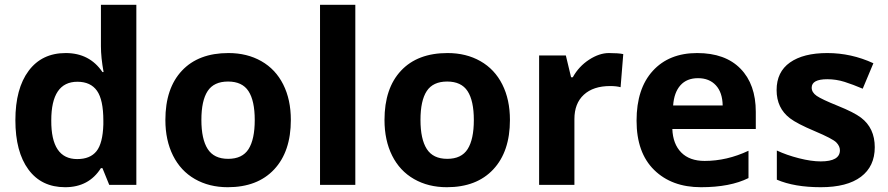

<svg xmlns="http://www.w3.org/2000/svg" viewBox="-20 -780 3748 810"><path d="M306.6 -435.1Q196.3 -435.1 196.3 -272Q195.3 -108.9 305.7 -108.9Q360.4 -108.9 387 -142.1Q413.6 -175.3 416 -254.9V-271Q416 -358.9 389.2 -397Q362.3 -435.1 306.6 -435.1ZM412.1 -476.1H417Q405.8 -537.1 405.8 -585V-759.8H555.2V0H440.9L412.1 -70.8H405.8Q355 9.8 254.9 9.8Q154.8 9.8 99.9 -64.9Q44.9 -139.6 44.9 -272.9Q44.9 -406.2 100.8 -481.2Q156.7 -556.2 257.3 -556.2Q357.9 -556.2 412.1 -476.1Z M1207 -273.9Q1207 -140.6 1136.7 -65.4Q1066.4 9.8 940.9 9.8Q862.3 9.8 802.2 -24.7Q742.2 -59.1 710 -123.5Q677.7 -188 677.7 -273.9Q677.7 -407.7 747.6 -481.9Q817.4 -556.2 943.8 -556.2Q1022.5 -556.2 1082.5 -522Q1142.6 -487.8 1174.8 -423.8Q1207 -359.9 1207 -273.9ZM856 -395.8Q829.6 -355.5 829.6 -274.2Q829.6 -192.9 856.2 -151.4Q882.8 -109.9 942.6 -109.9Q1002.4 -109.9 1028.6 -151.1Q1054.7 -192.4 1054.7 -273.7Q1054.7 -355 1028.3 -395.5Q1002 -436 942.1 -436Q882.3 -436 856 -395.8Z M1479 0H1330.1V-759.8H1479Z M2131.3 -273.9Q2131.3 -140.6 2061 -65.4Q1990.7 9.8 1865.2 9.8Q1786.6 9.8 1726.6 -24.7Q1666.5 -59.1 1634.3 -123.5Q1602.1 -188 1602.1 -273.9Q1602.1 -407.7 1671.9 -481.9Q1741.7 -556.2 1868.2 -556.2Q1946.8 -556.2 2006.8 -522Q2066.9 -487.8 2099.1 -423.8Q2131.3 -359.9 2131.3 -273.9ZM1780.3 -395.8Q1753.9 -355.5 1753.9 -274.2Q1753.9 -192.9 1780.5 -151.4Q1807.1 -109.9 1866.9 -109.9Q1926.8 -109.9 1952.9 -151.1Q1979 -192.4 1979 -273.7Q1979 -355 1952.6 -395.5Q1926.3 -436 1866.5 -436Q1806.6 -436 1780.3 -395.8Z M2609.4 -551.8 2598.1 -412.1Q2580.1 -417 2554.2 -417Q2482.9 -417 2443.1 -380.4Q2403.3 -343.8 2403.3 -277.8V0H2254.4V-545.9H2367.2L2389.2 -454.1H2396.5Q2421.9 -500 2465.1 -528.1Q2508.3 -556.2 2548.8 -556.2Q2589.4 -556.2 2609.4 -551.8Z M3168.5 -308.1V-235.8H2816.4Q2818.8 -172.4 2854 -136.7Q2889.2 -101.1 2952.6 -101.1Q3046.4 -101.1 3137.7 -144V-28.8Q3060.5 9.8 2937.3 9.8Q2814 9.8 2739.7 -63Q2665.5 -135.7 2665.5 -271Q2665.5 -406.2 2734.1 -481.2Q2802.7 -556.2 2921.1 -556.2Q3039.6 -556.2 3104 -490.2Q3168.5 -424.3 3168.5 -308.1ZM2819.8 -335H3028.8Q3027.8 -390.1 3000 -420.2Q2972.2 -450.2 2924.8 -450.2Q2877.4 -450.2 2850.6 -420.2Q2823.7 -390.1 2819.8 -335Z M3257.3 -22V-145Q3298.8 -125.5 3350.8 -112.3Q3402.8 -99.1 3442.4 -99.1Q3523.4 -99.1 3523.4 -146Q3523.4 -163.6 3508.1 -179.2Q3492.7 -194.8 3417.5 -226.6Q3342.3 -258.3 3313 -280.8Q3256.3 -323.7 3256.3 -400.1Q3256.3 -476.6 3312.7 -516.4Q3369.1 -556.2 3470.2 -556.2Q3571.3 -556.2 3664.6 -513.2L3619.6 -405.8Q3578.6 -423.3 3543 -434.6Q3507.3 -445.8 3470.2 -445.8Q3404.3 -445.8 3404.3 -410.2Q3404.3 -390.1 3425.5 -375.5Q3446.8 -360.8 3514.6 -333.5Q3582.5 -306.2 3612.3 -283.7Q3670.4 -239.7 3670.4 -158.9Q3670.4 -78.1 3612.1 -34.2Q3553.7 9.8 3442.6 9.8Q3331.5 9.8 3257.3 -22Z"/></svg>

Font: NotoSans-Bold
Style: Bold
Weight: 700
Designer: Monotype Design team
Foundry: Monotype Imaging Inc.
Version: Version 1.04